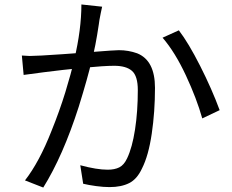

<svg xmlns="http://www.w3.org/2000/svg" viewBox="-20 -810 1040 861"><path d="M432 -752 426 -721 423 -700Q408 -599 392 -541Q374 -463 333 -331Q262 -110 174 31L92 -1Q156 -83 211 -223Q247 -312 273 -396.5Q299 -481 313 -543Q345 -678 345 -790L438 -780ZM965 -316 887 -279Q862 -368 813.5 -472Q765 -576 709 -641L782 -674Q825 -618 877.5 -514.5Q930 -411 965 -316ZM113 -559Q129 -559 167 -561Q207 -563 261 -567L302 -570L394 -577Q494 -585 513 -585Q556 -585 595 -571Q675 -539 675 -416Q675 -309 660.5 -210.5Q646 -112 617 -55Q595 -7 559.5 11Q524 29 471 29Q444 29 411 24.5Q378 20 353 14L340 -69Q414 -49 463 -49Q494 -49 515 -59.5Q536 -70 550 -100Q573 -148 585.5 -229Q598 -310 598 -406Q598 -469 572 -492Q546 -515 492 -515Q448 -515 354.5 -506Q261 -497 176 -486L86 -474L78 -561Q102 -559 113 -559Z"/></svg>

Font: Merged Yaku Han JP
Style: Regular
Weight: 400
Designer: Ryoko NISHIZUKA 西塚涼子 (kana, bopomofo & ideographs); Paul D. Hunt (Latin, Greek & Cyrillic); Sandoll Communications 산돌커뮤니
Foundry: Adobe
Version: Version 2.004